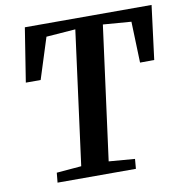

<svg xmlns="http://www.w3.org/2000/svg" viewBox="-82 -821 863 899"><g transform="rotate(-10 349.0 -371.5)"><path d="M119.5 0 124 -46.5 242 -56.5 326 -692.5 187 -682 125 -487H54.5L95 -743H697.5L665 -487L597.5 -486.5L591 -682L457 -692.5L372.5 -56.5L496 -46.5L492 0Z"/></g></svg>

Font: Merriweather 24pt SemiBold
Style: Italic
Weight: 600
Italic angle: -7.8°
Version: Version 2.101